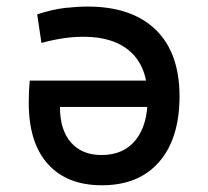

<svg xmlns="http://www.w3.org/2000/svg" viewBox="-20 -547 626 577"><path d="M286.1 9.8Q181.6 9.8 124 -54Q66.4 -117.7 66.4 -238.3Q66.4 -273.9 69.3 -304.7H432.6V-225.6H160.2Q160.2 -156.2 193.4 -118.7Q226.6 -81.1 285.2 -81.1Q351.1 -81.1 387.5 -126Q423.8 -170.9 423.8 -252.9Q423.8 -343.3 373.8 -389.9Q323.7 -436.5 231.4 -436.5Q199.2 -436.5 168 -431.6Q136.7 -426.8 104.5 -418L91.8 -503.9Q138.2 -519 176 -523.2Q213.9 -527.3 243.2 -527.3Q376 -527.3 447.8 -457.8Q519.5 -388.2 519.5 -257.8Q519.5 -131.3 458.5 -60.8Q397.5 9.8 286.1 9.8Z"/></svg>

Font: Cascadia Code PL
Style: Regular
Weight: 400
Monospace: yes
Designer: Aaron Bell
Foundry: Saja Typeworks
Version: Version 2102.003